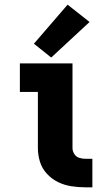

<svg xmlns="http://www.w3.org/2000/svg" viewBox="-20 -801 472 821"><path d="M346 0H375V-122H346Q332 -122 319 -126Q306 -130 298 -142Q290 -154 290 -168V-530H65V-408H142V-168Q142 -138 151 -109Q160 -80 181 -57.5Q202 -35 229 -22Q256 -9 286 -4.5Q316 0 346 0ZM199 -555 363 -707 269 -781 125 -614Z"/></svg>

Font: Iosevka Sparkle Heavy
Style: Regular
Weight: 900
Designer: Belleve Invis
Foundry: Belleve Invis
Version: Version 4.5.0; ttfautohint (v1.8.3)